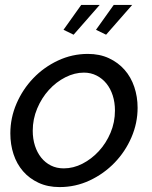

<svg xmlns="http://www.w3.org/2000/svg" viewBox="-20 -750 618 780"><path d="M279 -609 238 -629 310 -730H385ZM411 -609 370 -629 442 -730H517ZM222 10Q174 10 136.5 -7.5Q99 -25 73.5 -54.5Q48 -84 35 -123.5Q22 -163 22 -208Q22 -271 47 -329Q72 -387 115 -432Q158 -477 215.5 -504Q273 -531 337 -531Q385 -531 422.5 -513.5Q460 -496 486 -466.5Q512 -437 525.5 -397Q539 -357 539 -312Q539 -250 514 -192Q489 -134 445.5 -89Q402 -44 344.5 -17Q287 10 222 10ZM239 -66Q278 -66 315 -85Q352 -104 381.5 -136Q411 -168 429 -210.5Q447 -253 447 -301Q447 -334 438 -362Q429 -390 412.5 -410.5Q396 -431 372.5 -443Q349 -455 321 -455Q283 -455 245.5 -436Q208 -417 178.5 -384.5Q149 -352 131 -309Q113 -266 113 -219Q113 -186 122 -158Q131 -130 147.5 -109.5Q164 -89 187 -77.5Q210 -66 239 -66Z"/></svg>

Font: PTCRaleway Medium
Style: Italic
Weight: 500
Italic angle: -12°
Designer: Matt McInerney, Pablo Impallari, Rodrigo Fuenzalida
Foundry: Matt McInerney, Pablo Impallari, Rodrigo Fuenzalida
Version: Version 3.000g; ttfautohint (v1.5) -l 8 -r 28 -G 28 -x 14 -D